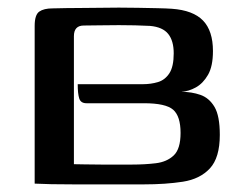

<svg xmlns="http://www.w3.org/2000/svg" viewBox="-20 -482 649 504"><path d="M357 2Q241 2 174 2Q107 2 71 0V-414Q71 -443 83 -451.5Q95 -460 118 -460Q158 -461 186.5 -461Q215 -461 239.5 -461.5Q264 -462 292 -462Q315 -462 342.5 -461.5Q370 -461 393.5 -460.5Q417 -460 431 -459Q487 -455 513 -428Q539 -401 539 -348Q539 -308 526 -285.5Q513 -263 494 -252.5Q475 -242 456 -241Q483 -241 506 -233Q529 -225 543 -201.5Q557 -178 557 -128Q557 -68 531 -40Q505 -12 460 -5Q415 2 357 2ZM327 -50Q360 -50 389 -53.5Q418 -57 436 -74Q454 -91 454 -133Q454 -177 434.5 -194Q415 -211 358 -211H207Q192 -211 188 -223.5Q184 -236 184 -261H355Q376 -261 394.5 -266.5Q413 -272 424.5 -289.5Q436 -307 436 -342Q436 -375 421.5 -393Q407 -411 374 -414Q356 -415 334.5 -415.5Q313 -416 292 -416Q265 -416 241 -415.5Q217 -415 200 -415Q174 -415 174 -387V-51Q187 -51 202 -50.5Q217 -50 245.5 -50Q274 -50 327 -50Z"/></svg>

Font: Genos Medium
Style: Regular
Weight: 500
Designer: Robert E. Leuschke
Foundry: Robert E. Leuschke
Version: Version 1.010; ttfautohint (v1.8.3)